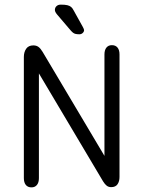

<svg xmlns="http://www.w3.org/2000/svg" viewBox="-20 -800 619 829"><path d="M431 -127 164 -576Q155 -591 146 -597.5Q137 -604 124 -604Q103 -604 93 -589.5Q83 -575 83 -554V-31Q83 -12 91.5 -1.5Q100 9 116 9Q131 9 139.5 -1.5Q148 -12 148 -31V-483L425 -17Q433 -4 441 2Q449 8 460 8Q479 8 487.5 -4.5Q496 -17 496 -36V-565Q496 -584 487.5 -594.5Q479 -605 463 -605Q448 -605 439.5 -594.5Q431 -584 431 -565ZM226 -738 284 -670Q290 -663 295 -659Q300 -655 306.5 -653.5Q313 -652 323 -652Q331 -652 337 -657.5Q343 -663 343 -670Q343 -672 341.5 -675.5Q340 -679 338 -683L298 -755Q293 -765 287 -770Q281 -775 271 -777.5Q261 -780 242 -780Q231 -780 224 -773.5Q217 -767 217 -757Q217 -749 226 -738Z"/></svg>

Font: Beiruti
Style: Regular
Weight: 400
Version: Version 1.00